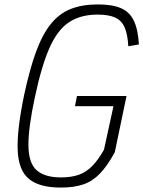

<svg xmlns="http://www.w3.org/2000/svg" viewBox="-20 -834 648 868"><path d="M255 14Q159 14 111.5 -24.5Q64 -63 60 -154Q56 -245 89 -404Q114 -521 143 -600Q172 -679 210 -726Q248 -773 300 -793.5Q352 -814 422 -814Q488 -814 527 -797Q566 -780 585 -740.5Q604 -701 608 -633L560 -625Q557 -680 543 -711Q529 -742 500 -755Q471 -768 421 -768Q344 -768 292 -733.5Q240 -699 204 -618Q168 -537 138 -396Q108 -257 108.5 -177.5Q109 -98 145 -65Q181 -32 256 -32Q303 -32 336.5 -44Q370 -56 397 -83.5Q424 -111 450 -157L493 -354H319L328 -400H552L499 -146Q466 -85 432.5 -50Q399 -15 357 -0.5Q315 14 255 14Z"/></svg>

Font: Victor Mono Thin Thin
Style: Italic
Weight: 250
Italic angle: -12°
Monospace: yes
Version: Version 1.561;gftools[0.9.30]